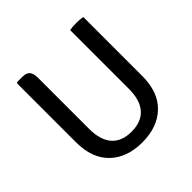

<svg xmlns="http://www.w3.org/2000/svg" viewBox="-178 -849 1024 1024"><g transform="rotate(-45 334.0 -337.0)"><path d="M584 -683V-238Q584 -117 516.5 -52Q449 13 334 13Q219 13 151.5 -52Q84 -117 84 -238V-681L90 -687H128Q159 -687 171.5 -672Q184 -657 184 -623V-239Q184 -155 222 -111.5Q260 -68 334 -68Q408 -68 446.5 -111.5Q485 -155 485 -239V-683Q504 -687 534.5 -687Q565 -687 584 -683Z"/></g></svg>

Font: Signika Negative
Style: Regular
Weight: 400
Designer: Anna Giedrys
Foundry: Anna Giedrys
Version: Version 1.001